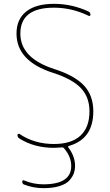

<svg xmlns="http://www.w3.org/2000/svg" viewBox="-20 -760 572 1000"><path d="M258 -380Q66 -441 66 -585Q66 -660 116.5 -700Q167 -740 261 -740Q355 -740 441 -700Q451 -695 451 -684Q451 -674 441 -678Q354 -720 261 -720Q86 -720 86 -585Q86 -457 264 -400Q370 -366 418 -314Q466 -262 466 -180Q466 -36 339 0Q332 2 336 8Q371 54 371 105Q371 124 365 141.5Q359 159 343 178Q327 197 292 208.5Q257 220 206 220Q154 220 105 201Q96 198 96 186Q96 176 106 180Q154 200 206 200Q351 200 351 105Q351 56 314 13Q309 6 300 8Q276 10 261 10Q159 10 82 -38Q71 -44 71 -57Q71 -61 75 -62.5Q79 -64 82 -62Q159 -10 261 -10Q352 -10 399 -53.5Q446 -97 446 -180Q446 -254 401.5 -301Q357 -348 258 -380Z"/></svg>

Font: Rounded Mplus 1c Thin
Style: Regular
Weight: 250
Version: Version 1.059.20150529